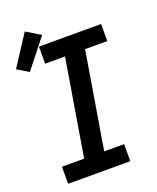

<svg xmlns="http://www.w3.org/2000/svg" viewBox="-177 -926 830 1016"><g transform="rotate(-20 238.0 -418.0)"><path d="M28 0V-96H153L243 -639H131V-735H481V-639H356L266 -96H378V0ZM40 -625 -24 -664 88 -836 168 -787Z"/></g></svg>

Font: Iosevka Gothic
Style: Bold Italic
Weight: 700
Italic angle: -9°
Monospace: yes
Designer: Belleve Invis
Foundry: Belleve Invis
Version: Version 15.5.1; ttfautohint (v1.8.4)